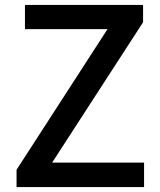

<svg xmlns="http://www.w3.org/2000/svg" viewBox="-20 -757 647 777"><path d="M47 0H563V-99H191L559 -667V-737H81V-639H415L47 -70Z"/></svg>

Font: Noto Sans CJK HK Medium
Style: Regular
Weight: 500
Designer: Ryoko NISHIZUKA 西塚涼子 (kana, bopomofo & ideographs); Paul D. Hunt (Latin, Greek & Cyrillic); Sandoll Communications 산돌커뮤니
Foundry: Adobe
Version: Version 2.004;hotconv 1.0.118;makeotfexe 2.5.65603